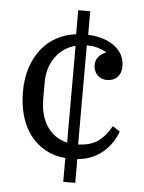

<svg xmlns="http://www.w3.org/2000/svg" viewBox="-53 -672 622 828"><g transform="rotate(5 258.0 -257.5)"><path d="M252 11Q203 7 164.5 -14.5Q126 -36 99.5 -71Q73 -106 59 -153.5Q45 -201 45 -258Q45 -315 60 -361.5Q75 -408 102 -442.5Q129 -477 167 -498Q205 -519 252 -525V-629H304V-527Q378 -523 420.5 -489.5Q463 -456 463 -405Q463 -375 446.5 -357.5Q430 -340 401 -340Q374 -340 358.5 -357.5Q343 -375 343 -400Q343 -420 354.5 -434.5Q366 -449 386 -457V-460Q372 -468 351.5 -474.5Q331 -481 302 -481V-52Q359 -54 391.5 -79.5Q424 -105 444 -144L476 -123Q467 -99 452.5 -76.5Q438 -54 417 -35.5Q396 -17 368 -4.5Q340 8 304 11V114H252ZM254 -475Q200 -461 167.5 -415.5Q135 -370 135 -307V-234Q135 -163 166.5 -116Q198 -69 254 -56Z"/></g></svg>

Font: IBM Plex Serif
Style: Regular
Weight: 400
Designer: Mike Abbink, Paul van der Laan, Pieter van Rosmalen
Foundry: Bold Monday
Version: Version 3.001